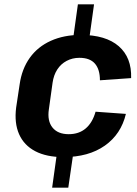

<svg xmlns="http://www.w3.org/2000/svg" viewBox="-20 -810 630 880"><path d="M411 -790 389 -632H315L337 -790ZM316 -108 293 50H219L241 -108ZM271 -90Q193 -90 141.5 -117Q90 -144 67.5 -195Q45 -246 54 -317L70 -423Q80 -494 116.5 -545Q153 -596 213 -623Q273 -650 350 -650Q465 -650 524.5 -598Q584 -546 581 -452L438 -442Q438 -492 415 -518.5Q392 -545 344 -545Q312 -545 285.5 -531Q259 -517 242.5 -491.5Q226 -466 221 -431L204 -309Q196 -256 220.5 -225.5Q245 -195 295 -195Q342 -195 373 -221.5Q404 -248 418 -298L557 -288Q535 -195 460.5 -142.5Q386 -90 271 -90Z"/></svg>

Font: Pathway Extreme SemiCondensed
Style: Bold Italic
Weight: 700
Width: 4
Italic angle: -8°
Version: Version 1.001;gftools[0.9.26]